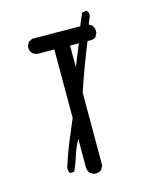

<svg xmlns="http://www.w3.org/2000/svg" viewBox="-114 -846 729 913"><g transform="rotate(-15 250.0 -390.0)"><path d="M236.3 -9.8 216.8 -19.5Q207 -31.2 205.1 -46.9V-190.4Q185.5 -155.3 173.8 -117.7Q162.1 -80.1 146.5 -44.9L128.9 -43L123 -46.9Q117.2 -58.6 119.1 -72.3Q136.7 -129.9 159.2 -184.6Q181.6 -239.3 205.1 -293.9V-630.9H125Q109.4 -632.8 97.7 -642.6Q85.9 -656.2 87.9 -677.7L97.7 -697.3L117.2 -707L352.5 -705.1L377.9 -765.6L399.4 -769.5Q413.1 -757.8 409.2 -740.2L393.6 -703.1L409.2 -693.4Q420.9 -677.7 418.9 -656.2L409.2 -636.7Q395.5 -625 368.2 -628.9Q344.7 -571.3 323.2 -513.7Q301.8 -456.1 282.2 -397.5V-39.1L271.5 -19.5Q257.8 -7.8 236.3 -9.8ZM325.2 -628.9H282.2V-522.5Z"/></g></svg>

Font: JasonHandwriting4
Style: Regular
Weight: 400
Version: Version 1.01.21